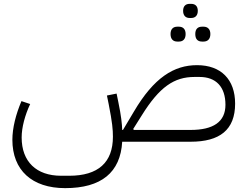

<svg xmlns="http://www.w3.org/2000/svg" viewBox="-20 -733 1282 993"><path d="M1025 -518H1033C1053 -518 1068 -530 1068 -557C1068 -583 1053 -595 1033 -595H1025C1003 -595 990 -583 990 -557C990 -530 1003 -518 1025 -518ZM897 -518H905C926 -518 940 -530 940 -557C940 -583 926 -595 905 -595H897C876 -595 862 -583 862 -557C862 -530 876 -518 897 -518ZM960 -640H969C989 -640 1003 -652 1003 -677C1003 -702 989 -713 969 -713H960C941 -713 927 -702 927 -677C927 -652 941 -640 960 -640ZM317 240C504 240 603 159 612 0H966C1116 0 1196 -61 1196 -197C1196 -322 1123 -396 999 -396C880 -396 776 -332 672 -155L616 -61H612C611 -92 607 -133 592 -205L583 -249L533 -239L542 -195C561 -99 564 -62 564 -26C564 107 488 176 338 176H296C168 176 92 103 92 -22C92 -74 109 -137 136 -195L91 -210C62 -142 44 -71 44 -10C44 147 145 240 317 240ZM966 -61H672L669 -66L713 -136C805 -284 881 -335 986 -335H1012C1097 -335 1146 -284 1146 -191C1146 -102 1082 -61 966 -61Z"/></svg>

Font: IBM Plex Arabic Light
Style: Regular
Weight: 300
Designer: Mike Abbink, Paul van der Laan, Pieter van Rosmalen, Wael Morcos, Khajak Apelian
Foundry: Bold Monday
Version: Version 1.0